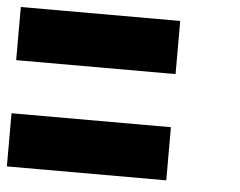

<svg xmlns="http://www.w3.org/2000/svg" viewBox="-42 -550 751 600"><g transform="rotate(5 333.5 -250.0)"><path d="M500 0H0V-166.7H500ZM500 -333.3H0V-500H500Z"/></g></svg>

Font: 0xA000-Monochrome
Style: Monochrome
Weight: 400
Version: Version 0.1